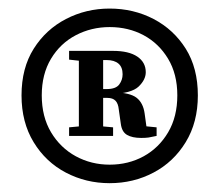

<svg xmlns="http://www.w3.org/2000/svg" viewBox="-20 -734 510 446"><path d="M343.8 -438.2V-418.3Q331.7 -415.6 325.3 -414.6Q319 -413.6 308.1 -413.6Q287 -413.6 275 -420.7Q262.9 -427.8 260.6 -446.7L255.9 -479.8Q254.6 -493.5 248.3 -500Q242 -506.6 229.4 -506.6H192V-527.1H227.7Q249 -527.1 256.9 -537.7Q264.8 -548.3 264.8 -561.5Q264.8 -578 255.2 -586.2Q245.5 -594.5 227.7 -594.5H192V-615.8H242.6Q279.3 -615.8 299 -602.5Q318.6 -589.2 318.6 -566.2Q318.6 -548.9 302 -532.9Q285.3 -517 238.1 -515.5L242.5 -519.7Q281.8 -519 297.3 -506.9Q312.7 -494.8 316 -470.2L322.5 -423.2L293.2 -443.2ZM186 -442.5H196.1L242.7 -438.2V-418.3H140.5V-438.2ZM185.8 -590.5 140.5 -595.5V-615.8H192V-590.5ZM77 -512.5Q77 -462.9 98.6 -426.7Q120.2 -390.6 156.1 -371Q192.1 -351.5 234.7 -351.5Q278.2 -351.5 313.8 -371Q349.3 -390.6 370.6 -426.7Q391.9 -462.9 391.9 -512.5Q391.9 -562 370.4 -597.6Q349 -633.2 313.6 -652.2Q278.2 -671.1 234.8 -671.1Q192.3 -671.1 156.1 -652.2Q119.9 -633.2 98.5 -597.5Q77 -561.7 77 -512.5ZM163.2 -418.3V-615.8H219.6V-418.3ZM30 -512.4Q30 -575.9 58.3 -620.8Q86.5 -665.6 133.3 -689.9Q180.1 -714.1 234.6 -714.1Q290.1 -714.1 336.7 -689.9Q383.3 -665.6 411.5 -620.8Q439.6 -575.9 439.6 -512.4Q439.6 -449.9 411.4 -403.8Q383.3 -357.7 336.6 -333.1Q290 -308.5 234.7 -308.5Q179.7 -308.5 132.9 -333.1Q86.1 -357.7 58.1 -403.8Q30 -449.9 30 -512.4Z"/></svg>

Font: Source Serif 4 Variable
Style: Regular
Weight: 400
Designer: Frank Grießhammer
Foundry: Adobe
Version: Version 4.005;hotconv 1.1.0;makeotfexe 2.6.0